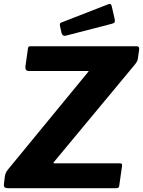

<svg xmlns="http://www.w3.org/2000/svg" viewBox="-20 -984 748 1004"><path d="M21.3 0Q9.5 0 4.5 -4.5Q-0.5 -9 0.5 -20.8L5.3 -60.8Q7 -72.2 10.7 -80.3Q14.3 -88.4 24.7 -101.3L437.3 -603.4Q442.8 -609.9 443.6 -611.4Q444.4 -612.9 435.7 -612.9H130.4Q110.3 -612.9 113 -636.6L126 -729.9Q127.7 -737.9 130.1 -739.9Q132.6 -742 139.1 -742H695.9Q710 -742 707.6 -724.3L701.3 -680.2Q700.3 -671.2 697.6 -665.3Q694.8 -659.4 686.8 -648.3L263.1 -138.2Q255 -129.8 264.8 -129.8H605.5Q614.2 -129.8 616.9 -127.2Q619.6 -124.6 618.2 -115.9L603.5 -13.1Q602.5 -5.9 599.3 -2.9Q596.2 0 585.8 0H21.3ZM564.7 -949.7 580 -882.8Q581.7 -873.8 579.6 -868.5Q577.6 -863.1 565.2 -859.7L325 -797.7Q314.6 -795.2 308.8 -800Q302.9 -804.7 301.5 -812.9L293.9 -847.9Q290.8 -862.3 298.4 -865.4L547.5 -962.3Q553 -964.7 557.8 -962.5Q562.6 -960.3 564.7 -949.7Z"/></svg>

Font: Libre Franklin Thin
Style: Italic
Weight: 100
Italic angle: -8°
Designer: Pablo Impallari, Rodrigo Fuenzalida, Nhung Nguyen
Foundry: Impallari Type
Version: Version 3.000